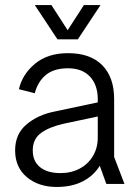

<svg xmlns="http://www.w3.org/2000/svg" viewBox="-20 -730 534 762"><path d="M205 12Q133 12 86.5 -27Q40 -66 40 -133Q40 -198 85 -236Q130 -274 195 -287L412 -333V-277L233 -239Q175 -226 142.5 -202Q110 -178 110 -133Q110 -90 139 -66.5Q168 -43 220 -43Q263 -43 296.5 -61Q330 -79 349 -111Q368 -143 368 -184V-336Q368 -393 337 -426Q306 -459 250 -459Q194 -459 162 -432.5Q130 -406 118 -360L55 -376Q69 -436 119.5 -477.5Q170 -519 250 -519Q339 -519 386 -471Q433 -423 433 -337V-107L474 0H402L376 -72Q351 -32 308 -10Q265 12 205 12ZM208 -574 118 -710H184L264 -586H233L313 -710H379L289 -574Z"/></svg>

Font: TikTok Sans Light
Style: Regular
Weight: 300
Version: Version 4.000